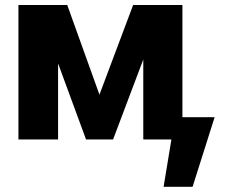

<svg xmlns="http://www.w3.org/2000/svg" viewBox="-20 -550 891 757"><path d="M504.9 -530.3H699.2V-87.9H826.2L739.3 186.5H625L655.8 0H544.9V-315.4L425.8 0H319.3L209 -299.8V0H52.7V-530.3H245.1L372.1 -176.8Z"/></svg>

Font: Pretendard GOV ExtraBold
Style: Regular
Weight: 800
Designer: Base glyphs from Inter by Rasmus Andersson; Hangeul glyphs from Noto Sans CJK(Source Han Sans) by Jang Soo-young and Kan
Foundry: Kil Hyung-jin
Version: Version 1.309